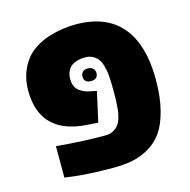

<svg xmlns="http://www.w3.org/2000/svg" viewBox="-98 -738 835 844"><g transform="rotate(-15 319.5 -316.0)"><path d="M312.5 9.8Q276.4 9.8 238.5 8.3Q200.7 6.8 169.7 4.2Q138.7 1.5 122.1 -1L96.7 -4.4V-147.5Q152.3 -142.1 208 -139.4Q263.7 -136.7 319.3 -136.7Q336.4 -136.7 348.6 -141.8Q360.8 -147 370.1 -155.3Q385.7 -169.4 392.8 -192.6Q399.9 -215.8 401.4 -236.8Q403.8 -264.6 404.1 -279.3Q404.3 -293.9 404.3 -316.4Q404.3 -338.9 403.8 -353.5Q403.3 -368.2 401.9 -388.7Q399.9 -412.1 392.6 -435.8Q385.3 -459.5 372.1 -471.7Q351.1 -491.2 323.7 -491.2Q296.4 -491.2 279.1 -484.6Q261.7 -478 253.4 -469.7Q245.1 -461.4 239.3 -447.8Q233.4 -434.1 233.4 -416.5Q233.4 -378.4 257.8 -360.8Q275.9 -348.1 293.5 -343.8L333.5 -335.4L303.2 -199.2L255.9 -202.1Q196.3 -205.6 152.8 -224.1Q105.5 -244.6 78.1 -282.2Q42 -333 42 -414.1Q42 -465.3 59.3 -505.6Q76.7 -545.9 103.5 -571.3Q143.6 -607.9 201.7 -625Q259.8 -642.1 319.3 -642.1Q417 -642.1 481.4 -599.6Q504.9 -584 526.9 -558.6Q548.8 -533.2 563.5 -500Q596.7 -426.3 596.7 -316.4Q596.7 -237.3 581.5 -178.5Q566.4 -119.6 542 -84.5Q517.1 -48.8 480 -27.1Q442.9 -5.4 404.8 2Q367.7 9.8 312.5 9.8ZM319.8 -383.8Q288.6 -383.8 288.6 -412.6Q288.6 -425.3 296.9 -433.6Q304.7 -441.4 319.8 -441.4Q334.5 -441.4 343.3 -433.3Q352.1 -425.3 352.1 -412.6Q352.1 -383.8 319.8 -383.8Z"/></g></svg>

Font: Open Sans ExtraBold
Style: Regular
Weight: 800
Designer: Monotype Design Team
Foundry: Monotype Imaging Inc.
Version: Version 3.003; ttfautohint (v1.8.4)